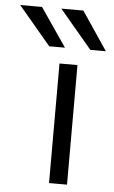

<svg xmlns="http://www.w3.org/2000/svg" viewBox="-129 -794 495 831"><g transform="rotate(5 118.5 -378.5)"><path d="M65.4 -589.8 -75.2 -756.8H19.5L133.8 -589.8ZM244.1 -589.8 103.5 -756.8H199.2L311.5 -589.8ZM116.2 0V-519.5H194.3V0Z"/></g></svg>

Font: Mgen+ 1c regular
Style: Regular
Weight: 400
Designer: [Source Han Sans]
Ryoko NISHIZUKA  (kana & ideographs); Paul D. Hunt (Latin, Greek & Cyrillic); Wenlong ZHANG  (bopomofo
Version: Version 1.059.20150602